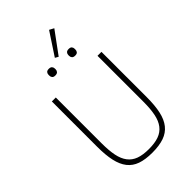

<svg xmlns="http://www.w3.org/2000/svg" viewBox="-306 -1152 1270 1270"><g transform="rotate(-45 329.0 -517.0)"><path d="M134 -698V-268Q134 -202 143.5 -155Q153 -108 176 -78Q199 -48 236 -34.5Q273 -21 329 -21Q384 -21 421.5 -34.5Q459 -48 482 -78Q505 -108 514.5 -155Q524 -202 524 -268V-698H561V-274Q561 -197 549 -142.5Q537 -88 509.5 -53.5Q482 -19 437.5 -3.5Q393 12 328 12Q263 12 219 -3.5Q175 -19 148 -53.5Q121 -88 109 -142.5Q97 -197 97 -274V-698ZM338 -875 315 -888 419 -1046 451 -1029ZM235 -803Q219 -803 212.5 -811Q206 -819 206 -830V-838Q206 -849 212.5 -857Q219 -865 235 -865Q251 -865 258 -857Q265 -849 265 -838V-830Q265 -819 258 -811Q251 -803 235 -803ZM421 -803Q405 -803 398 -811Q391 -819 391 -830V-838Q391 -849 398 -857Q405 -865 421 -865Q437 -865 443.5 -857Q450 -849 450 -838V-830Q450 -819 443.5 -811Q437 -803 421 -803Z"/></g></svg>

Font: IBM Plex Sans ExtLt
Style: Regular
Weight: 200
Designer: Mike Abbink, Paul van der Laan, Pieter van Rosmalen
Foundry: Bold Monday
Version: Version 3.005